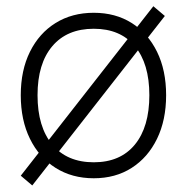

<svg xmlns="http://www.w3.org/2000/svg" viewBox="-20 -550 584 601"><path d="M460 -530.5 45 0 81 30.5 496 -500ZM45 -252Q45 -174 73.8 -115.5Q102.5 -57 154 -24.5Q205.5 8 273.5 8Q341.5 8 392.2 -24.5Q443 -57 471.5 -115.5Q500 -174 500 -252Q500 -330 471.5 -388Q443 -446 392.2 -478Q341.5 -510 273.5 -510Q205.5 -510 154 -478Q102.5 -446 73.8 -388Q45 -330 45 -252ZM447.5 -252Q447.5 -152.5 402 -97.2Q356.5 -42 273.5 -42Q190 -42 143.8 -97.2Q97.5 -152.5 97.5 -252Q97.5 -351 143.8 -405.5Q190 -460 273.5 -460Q356.5 -460 402 -405.5Q447.5 -351 447.5 -252Z"/></svg>

Font: Overused Grotesk Light
Style: Regular
Weight: 300
Designer: RandomMaerks
Version: Version 0.005